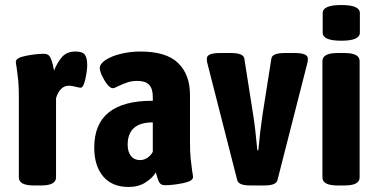

<svg xmlns="http://www.w3.org/2000/svg" viewBox="-20 -736 1504 764"><path d="M55 -30V-349Q55 -393 52.5 -416.5Q50 -440 46 -469Q43 -483 43 -490Q43 -506 83.5 -514Q124 -522 155 -522Q173 -522 180 -508Q187 -494 190.5 -477.5Q194 -461 195 -455Q209 -490 228 -510.5Q247 -531 280 -531Q308 -531 317.5 -518.5Q327 -506 327 -477Q327 -455 319.5 -421Q312 -387 301 -387Q295 -387 280 -391Q265 -395 254 -395Q235 -395 222 -381Q209 -367 203 -345V-30Q203 2 143 2H115Q55 2 55 -30Z M355 -149Q355 -336 588 -335V-351Q588 -383 573.5 -398.5Q559 -414 527 -414Q505 -414 488 -408.5Q471 -403 450 -393Q436 -385 429 -385Q419 -385 407 -400Q395 -415 386 -434.5Q377 -454 377 -465Q377 -482 400.5 -497.5Q424 -513 461.5 -522Q499 -531 538 -531Q642 -531 689 -485Q736 -439 736 -358V-176Q736 -130 738.5 -106Q741 -82 745 -53Q748 -40 748 -31Q748 -15 707.5 -7Q667 1 636 1Q620 1 613.5 -11Q607 -23 600 -50Q587 -28 559 -10Q531 8 492 8Q426 8 390.5 -34Q355 -76 355 -149ZM588 -132V-249Q488 -249 488 -160Q488 -132 501 -115.5Q514 -99 537 -99Q553 -99 566.5 -108Q580 -117 588 -132Z M924 -19 805 -485Q803 -492 803 -503Q803 -525 855 -525H899Q948 -525 952 -504L987 -282Q996 -226 1004 -138H1008Q1014 -208 1025 -282L1060 -504Q1064 -525 1113 -525H1153Q1205 -525 1205 -503Q1205 -492 1203 -485L1084 -19Q1079 2 1032 2H976Q929 2 924 -19Z M1263 -30V-493Q1263 -525 1323 -525H1351Q1411 -525 1411 -493V-30Q1411 2 1351 2H1323Q1263 2 1263 -30ZM1264 -606V-684Q1264 -716 1338 -716Q1412 -716 1412 -684V-606Q1412 -574 1338 -574Q1264 -574 1264 -606Z"/></svg>

Font: Asap Condensed
Style: Bold
Weight: 700
Designer: Pablo Cosgaya
Foundry: Omnibus-Type
Version: Version 1.010; ttfautohint (v1.8)